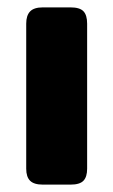

<svg xmlns="http://www.w3.org/2000/svg" viewBox="-20 -500 307 520"><path d="M51 -43V-436Q51 -458 61.5 -469Q72 -480 96 -480H171Q196 -480 206 -469.5Q216 -459 216 -436V-43Q216 -21 206 -10.5Q196 0 171 0H96Q72 0 61.5 -10.5Q51 -21 51 -43Z"/></svg>

Font: Mitr Medium
Style: Regular
Weight: 500
Designer: Thanarat Vachiruckul
Foundry: Cadson Demak
Version: Version 1.003